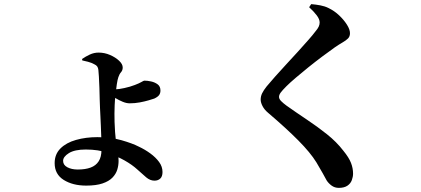

<svg xmlns="http://www.w3.org/2000/svg" viewBox="-20 -839 2040 931"><path d="M398 61Q333 61 289 33.5Q245 6 245 -48Q245 -91 273 -119Q301 -147 348.5 -160.5Q396 -174 452 -174Q517 -174 569.5 -159Q622 -144 653 -128Q683 -114 709 -95Q735 -76 751.5 -53.5Q768 -31 768 -5Q768 17 757 27Q746 37 729 37Q708 37 689 21Q670 5 645.5 -17.5Q621 -40 584 -61Q548 -81 503 -97.5Q458 -114 396 -114Q342 -114 314 -96.5Q286 -79 286 -59Q286 -39 306.5 -28Q327 -17 357 -17Q394 -17 419.5 -26.5Q445 -36 458.5 -57Q472 -78 472 -112Q472 -148 471 -176.5Q470 -205 469 -229Q468 -253 467 -273.5Q466 -294 465 -314Q464 -328 463.5 -355.5Q463 -383 462 -413.5Q461 -444 459.5 -468Q458 -492 457 -500Q456 -510 451.5 -516.5Q447 -523 438 -527Q424 -535 406.5 -539.5Q389 -544 379 -546L378 -553Q395 -565 415.5 -574.5Q436 -584 458 -584Q487 -584 513.5 -572.5Q540 -561 557.5 -544.5Q575 -528 575 -512Q575 -498 567 -489Q559 -480 554 -465Q550 -454 546.5 -431Q543 -408 540 -381Q537 -354 536 -329Q535 -304 535 -289Q535 -271 535.5 -247.5Q536 -224 538 -198.5Q540 -173 543 -146Q547 -120 551 -100.5Q555 -81 555 -59Q555 -37 548.5 -16Q542 5 525 22.5Q508 40 477 50.5Q446 61 398 61ZM609 -338Q593 -338 575 -345.5Q557 -353 540.5 -363Q524 -373 513 -380L512 -409Q521 -408 527.5 -407Q534 -406 541 -406Q555 -406 583 -412Q611 -418 634 -427Q655 -435 666 -441.5Q677 -448 680 -448Q695 -448 713 -444Q731 -440 744.5 -430Q758 -420 758 -400Q758 -387 751.5 -378Q745 -369 728 -361Q719 -358 700.5 -352.5Q682 -347 658 -342.5Q634 -338 609 -338Z M1623 72Q1603 72 1588 61Q1573 50 1564 36Q1555 20 1544.5 0.5Q1534 -19 1514 -52Q1485 -99 1426.5 -158Q1368 -217 1280 -292Q1262 -307 1253 -324.5Q1244 -342 1244 -356Q1244 -372 1251 -386.5Q1258 -401 1273 -420Q1289 -439 1314 -467.5Q1339 -496 1368 -527Q1397 -558 1425 -589Q1453 -620 1475.5 -645.5Q1498 -671 1509 -686Q1521 -700 1525.5 -710Q1530 -720 1530 -730Q1530 -746 1515.5 -765Q1501 -784 1479 -804L1489 -819Q1512 -817 1533.5 -813Q1555 -809 1573 -800Q1602 -786 1625 -764Q1648 -742 1662.5 -719Q1677 -696 1677 -678Q1677 -662 1667.5 -652.5Q1658 -643 1641.5 -633.5Q1625 -624 1603 -609Q1576 -590 1542 -564.5Q1508 -539 1474.5 -512Q1441 -485 1413 -461Q1385 -437 1369 -421Q1349 -401 1341 -390Q1333 -379 1333 -369Q1333 -359 1343.5 -348.5Q1354 -338 1369 -327Q1417 -293 1468 -259Q1519 -225 1565.5 -188Q1612 -151 1645 -108Q1672 -75 1682 -49Q1692 -23 1692 3Q1692 18 1686 34.5Q1680 51 1664.5 61.5Q1649 72 1623 72Z"/></svg>

Font: Noto Serif JP ExtraLight
Style: Bold
Weight: 700
Version: Version 2.003-H1;hotconv 1.1.1;makeotfexe 2.6.0